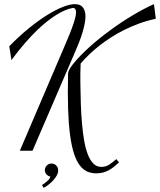

<svg xmlns="http://www.w3.org/2000/svg" viewBox="-20 -720 764 917"><path d="M724.1 -630.4Q680.7 -621.1 642.6 -606.9Q604.5 -592.8 571 -575.9Q537.6 -559.1 509.5 -540.8Q481.4 -522.5 458.5 -504.9Q404.8 -463.4 365.2 -416.5Q364.3 -395 363.8 -373.3Q363.3 -351.6 363.8 -325.2Q364.3 -274.4 366 -224.9Q367.7 -175.3 371.6 -130.4Q375.5 -85.4 382.1 -47.6Q388.7 -9.8 399.7 18.1Q410.6 45.9 426.3 61.5Q441.9 77.1 463.4 77.1Q475.1 77.1 483.9 74.5Q492.7 71.8 500.7 66.9Q508.8 62 517.1 55.2Q525.4 48.3 535.6 40L548.3 55.7Q536.6 66.4 524.9 75.9Q513.2 85.4 500.5 92.5Q487.8 99.6 472.9 103.8Q458 107.9 439.5 107.9Q416 107.9 396.2 99.1Q376.5 90.3 360.6 69.3Q344.7 48.3 333.3 13.2Q321.8 -22 314.7 -75Q307.6 -127.9 305.2 -200.7Q302.7 -273.4 305.2 -369.1Q305.2 -376 311 -387.5Q316.9 -398.9 329.6 -415Q360.8 -453.6 407 -495.1Q453.1 -536.6 505.9 -575.2Q558.6 -613.8 613 -646.5Q667.5 -679.2 715.3 -700.2ZM74.7 0 281.2 -482.9Q292 -508.8 303.2 -534.9Q314.5 -561 323.2 -584.7Q332 -608.4 337.6 -628.4Q343.3 -648.4 343.3 -662.1Q343.3 -670.9 339.6 -676.5Q335.9 -682.1 328.6 -682.1Q293.9 -676.8 249 -648.9Q230 -637.2 206.8 -619.1Q183.6 -601.1 156.5 -575Q129.4 -548.8 98.9 -513.9Q68.4 -479 34.7 -433.1L24.4 -499Q71.8 -547.9 117.9 -585.2Q164.1 -622.6 205.3 -648.2Q246.6 -673.8 280.5 -687Q314.5 -700.2 337.4 -700.2Q364.7 -700.2 376.5 -683.8Q388.2 -667.5 388.2 -642.1Q388.2 -625.5 384.3 -606.2Q380.4 -586.9 374.3 -566.2Q368.2 -545.4 360.1 -524.2Q352.1 -502.9 343.3 -482.9L135.3 0ZM180.7 163.6Q193.4 155.8 205.6 145Q217.8 134.3 220.7 123.5Q209 121.1 201.7 112.3Q194.3 103.5 194.3 93.3Q194.3 79.6 203.6 70.3Q212.9 61 225.1 61Q239.3 61 248.5 70.3Q257.8 79.6 257.8 93.8Q257.8 105.5 251.5 117.4Q245.1 129.4 235.1 140.4Q225.1 151.4 212.9 161.1Q200.7 170.9 188.5 177.2Z"/></svg>

Font: Dynalight
Style: Regular
Weight: 400
Version: Version 1.000